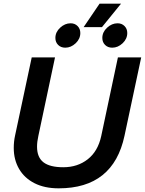

<svg xmlns="http://www.w3.org/2000/svg" viewBox="-20 -1012 790 1047"><path d="M523 -992H640L536 -864H436ZM282 -805Q282 -837 308 -861Q334 -885 365 -885Q388 -885 403 -870Q418 -855 418 -832Q418 -800 392.5 -776Q367 -752 336 -752Q312 -752 297 -767Q282 -782 282 -805ZM538 -805Q538 -837 564 -861Q590 -885 621 -885Q644 -885 659 -870Q674 -855 674 -832Q674 -800 648.5 -776Q623 -752 592 -752Q568 -752 553 -767Q538 -782 538 -805ZM55 -205Q55 -240 62 -272L153 -699H280L189 -270Q182 -239 182 -212Q182 -154 217 -127Q252 -100 325 -100Q403 -100 458.5 -143.5Q514 -187 532 -270L623 -699H750L659 -272Q598 15 300 15Q223 15 168 -13Q113 -41 84 -91Q55 -141 55 -205Z"/></svg>

Font: Prompt Medium
Style: Italic
Weight: 500
Italic angle: -12°
Designer: Katatrad Team
Foundry: CadsonDemak
Version: Version 1.001